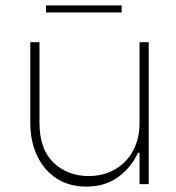

<svg xmlns="http://www.w3.org/2000/svg" viewBox="-20 -681 652 710"><path d="M530 0H496V-116H490Q467 -64 418.5 -27.5Q370 9 299 9Q236 9 189.5 -21Q143 -51 117.5 -104.5Q92 -158 92 -227V-525H126V-227Q126 -129 178 -79.5Q230 -30 308 -30Q362 -30 405 -54.5Q448 -79 472 -123.5Q496 -168 496 -227V-525H530ZM150 -661H430V-635H150Z"/></svg>

Font: Be Vietnam Thin
Style: Regular
Weight: 100
Designer: Gabriel Lam
Foundry: TypeRant
Version: Version 4.000